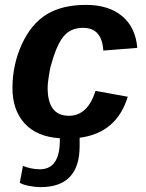

<svg xmlns="http://www.w3.org/2000/svg" viewBox="-20 -558 596 786"><path d="M262 -84Q339 -84 371 -186L503 -162Q458 -14 306 6V40Q306 208 146 208Q124 208 98.5 203Q73 198 61 190L74 121Q85 126 104 130.5Q123 135 143 135Q225 135 225 16V8Q131 2 81 -52.5Q31 -107 31 -198Q31 -292 69 -376Q108 -461 171.5 -499.5Q235 -538 332 -538Q425 -538 480 -492Q535 -446 542 -362L403 -351Q397 -444 321 -444Q295 -444 275 -435.5Q255 -427 239.5 -408Q224 -389 211 -357.5Q198 -326 186 -281Q175 -223 175 -199Q175 -84 262 -84Z"/></svg>

Font: Libra Sans Modern
Style: Bold Italic
Weight: 700
Italic angle: -12°
Foundry: Stefan Peev, Context Ltd
Version: Version 1.000